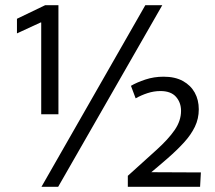

<svg xmlns="http://www.w3.org/2000/svg" viewBox="-20 -716 825 736"><path d="M138 -630H136L45 -588V-644L153 -696H204V-278H138ZM602 -696 203 0H139L537 -696ZM470 -42Q534 -100 579.5 -141Q625 -182 649.5 -217.5Q674 -253 674 -291Q674 -323 654.5 -345Q635 -367 595 -367Q570 -367 545.5 -359Q521 -351 500 -339L482 -387Q504 -400 537 -411Q570 -422 607 -422Q651 -422 681 -405.5Q711 -389 726.5 -361Q742 -333 742 -297Q742 -261 727 -230Q712 -199 685 -169.5Q658 -140 623 -109.5Q588 -79 547 -45L536 -56L750 -55L747 0H470Z"/></svg>

Font: Murecho Thin
Style: Regular
Weight: 400
Version: Version 1.010